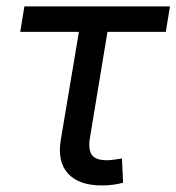

<svg xmlns="http://www.w3.org/2000/svg" viewBox="-20 -562 540 588"><path d="M291.5 5.9Q222.2 5.9 188.7 -30Q155.3 -65.9 166 -132.8L221.7 -464.4H42L54.7 -542.5H500.5L487.8 -464.4H309.1L255.4 -139.6Q249.5 -105 261 -88.1Q272.5 -71.3 307.1 -71.3Q315.9 -71.3 329.1 -73Q342.3 -74.7 353.5 -76.7L356.9 -2.4Q343.8 1.5 326.4 3.7Q309.1 5.9 291.5 5.9Z"/></svg>

Font: Inter 16pt
Style: Italic
Weight: 400
Italic angle: -9.3988°
Version: Version 4.001;git-66647c0bb